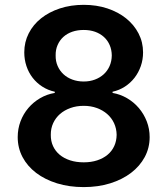

<svg xmlns="http://www.w3.org/2000/svg" viewBox="-20 -757 686 787"><path d="M323.2 9.9Q263.5 9.9 213.8 -5.5Q164.1 -21 128.2 -48.3Q92.3 -75.6 72.4 -113.1Q52.6 -150.6 52.6 -195Q52.6 -229 64.1 -259.6Q75.6 -290.1 96.2 -314.3Q116.8 -338.4 144.5 -354.6Q172.2 -370.7 204.5 -376.1V-381Q176.5 -387.1 153.4 -402Q130.3 -416.9 113.8 -438.2Q97.3 -459.5 88.4 -486.2Q79.5 -512.8 79.5 -542.3Q79.5 -584.5 97.7 -620.2Q115.8 -655.9 148.3 -681.8Q180.8 -707.7 225.5 -722.5Q270.2 -737.2 323.2 -737.2Q375.7 -737.2 420.1 -722.5Q464.5 -707.7 497 -681.6Q529.5 -655.5 547.9 -619.9Q566.4 -584.2 566.4 -542.3Q566.4 -512.8 557.2 -486.2Q547.9 -459.5 531.4 -438.2Q514.9 -416.9 492 -402Q469.1 -387.1 441.4 -381V-376.1Q473 -370.7 500.7 -354.6Q528.4 -338.4 549 -314.3Q569.6 -290.1 581.5 -259.6Q593.4 -229 593.4 -195Q593.4 -150.6 573.2 -113.1Q552.9 -75.6 517 -48.3Q481.2 -21 431.6 -5.5Q382.1 9.9 323.2 9.9ZM323.2 -91.6Q353.7 -91.6 378.6 -99.8Q403.4 -108 421 -122.7Q438.6 -137.4 448.2 -158.2Q457.7 -179 458.1 -204.2Q457.7 -230.1 447.6 -252Q437.5 -273.8 419.4 -289.6Q401.3 -305.4 376.8 -314.3Q352.3 -323.2 323.2 -323.2Q293.7 -323.2 268.8 -314.3Q244 -305.4 226 -289.8Q208.1 -274.1 198 -252.3Q187.9 -230.5 188.2 -204.2Q187.9 -179 197.4 -158.2Q207 -137.4 224.6 -122.7Q242.2 -108 267.2 -99.8Q292.3 -91.6 323.2 -91.6ZM323.2 -422.9Q348 -422.9 369 -430.8Q389.9 -438.6 405.2 -452.6Q420.5 -466.6 429.2 -486.3Q437.9 -506 438.2 -529.8Q437.9 -553.3 429.5 -572.4Q421.2 -591.6 405.9 -605.5Q390.6 -619.3 369.7 -626.8Q348.7 -634.2 323.2 -634.2Q297.2 -634.2 275.9 -626.8Q254.6 -619.3 239.5 -605.5Q224.4 -591.6 216.1 -572.4Q207.7 -553.3 208.1 -529.8Q207.7 -506 216.3 -486.5Q224.8 -467 240.1 -452.8Q255.3 -438.6 276.6 -430.8Q297.9 -422.9 323.2 -422.9Z"/></svg>

Font: Interop SemBd
Style: Regular
Weight: 600
Designer: Rasmus Andersson, Google, Jang Haemin
Foundry: jhaemin
Version: Version 1.008